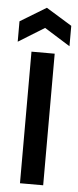

<svg xmlns="http://www.w3.org/2000/svg" viewBox="-61 -721 306 750"><g transform="rotate(5 91.5 -346.0)"><path d="M47 0V-516H138V0ZM-10 -550V-630L92 -692L193 -630V-550L92 -613Z"/></g></svg>

Font: Bricolage Grotesque 96pt ExtraBold 96pt
Style: Regular
Weight: 400
Version: Version 1.001;gftools[0.9.33.dev8+g029e19f]